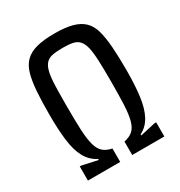

<svg xmlns="http://www.w3.org/2000/svg" viewBox="-165 -812 870 927"><g transform="rotate(-30 270.0 -348.0)"><path d="M57 0V-79H65L152 -60V-66Q113 -85 91.5 -124.5Q70 -164 62.5 -225Q55 -286 55 -368Q55 -443 59 -498Q63 -553 74 -591Q85 -629 108.5 -652Q132 -675 171.5 -685.5Q211 -696 272 -696Q331 -696 370 -685.5Q409 -675 432.5 -652Q456 -629 466.5 -591Q477 -553 481 -498Q485 -443 485 -368Q485 -286 477 -225Q469 -164 448 -124.5Q427 -85 389 -66V-60L474 -79H483V0H304V-75Q334 -81 352 -96.5Q370 -112 379 -144Q388 -176 390.5 -228.5Q393 -281 393 -361Q393 -429 391 -475.5Q389 -522 382.5 -549.5Q376 -577 362.5 -592Q349 -607 327 -611.5Q305 -616 271 -616Q237 -616 214 -611.5Q191 -607 177.5 -592Q164 -577 157.5 -549.5Q151 -522 149.5 -475.5Q148 -429 148 -361Q148 -281 150.5 -228.5Q153 -176 162 -144Q171 -112 189 -96.5Q207 -81 237 -75V0Z"/></g></svg>

Font: Saira Condensed Medium
Style: Regular
Weight: 500
Width: 3
Designer: Hector Gatti with collaboration of the Omnibus-Type team
Foundry: Omnibus-Type
Version: Version 1.101